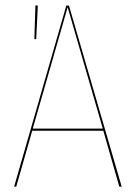

<svg xmlns="http://www.w3.org/2000/svg" viewBox="-20 -701 509 721"><path d="M368 -210H101L41 0H33L229 -680H239L437 0H428ZM366 -218 234 -674 103 -218ZM122 -680 116 -554H109L113 -681Z"/></svg>

Font: Fira Sans Compressed Eight
Style: Regular
Weight: 100
Width: 1
Designer: bBox Type GmbH & Carrois Corporate GbR & Edenspiekermann AG
Foundry: bBox Type GmbH & Carrois Corporate GbR & Edenspiekermann AG
Version: Version 4.301